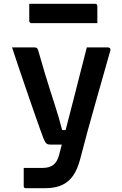

<svg xmlns="http://www.w3.org/2000/svg" viewBox="-20 -784 640 1004"><path d="M545 -536Q550 -536 554.5 -532Q559 -528 557 -520Q536 -446 516.5 -377Q497 -308 477.5 -239.5Q458 -171 438.5 -100Q419 -29 399 49Q385 102 362 135Q339 168 303.5 184Q268 200 217 200Q205 200 188.5 200Q172 200 156 200Q140 200 129 200Q118 200 115 200Q110 200 107 197.5Q104 195 104 189V94H122Q143 94 163 94Q183 94 204 94Q238 94 259 78Q280 62 289 26Q296 1 307.5 -44Q319 -89 334.5 -148Q350 -207 367 -273.5Q384 -340 401 -407.5Q418 -475 434 -536Q447 -536 460 -536Q473 -536 487 -536Q501 -536 515.5 -536Q530 -536 545 -536ZM159 -536Q169 -536 172.5 -533Q176 -530 179 -523Q198 -456 213.5 -404.5Q229 -353 242.5 -311Q256 -269 267 -234.5Q278 -200 287.5 -168Q297 -136 305 -104H359L337 -28H243Q234 -28 228 -30.5Q222 -33 217.5 -40Q213 -47 207 -61Q201 -77 188 -113Q175 -149 157.5 -199.5Q140 -250 120 -308Q100 -366 80 -425Q60 -484 43 -536Q57 -536 71 -536Q85 -536 99.5 -536Q114 -536 129 -536Q144 -536 159 -536ZM133 -764H478Q483 -764 486 -761Q489 -758 489 -753Q489 -738 489 -723Q489 -708 489 -693.5Q489 -679 489 -663H144Q141 -663 138.5 -664.5Q136 -666 134.5 -668.5Q133 -671 133 -674Q133 -690 133 -704.5Q133 -719 133 -734Q133 -749 133 -764Z"/></svg>

Font: Recursive SemiBold
Style: Regular
Weight: 600
Version: Version 1.085